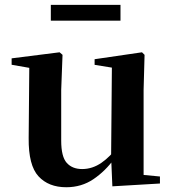

<svg xmlns="http://www.w3.org/2000/svg" viewBox="-20 -763 718 799"><path d="M255.7 16.2Q182.1 16.2 140.2 -29.3Q98.3 -74.7 99.3 -187.9L102 -497.7L132 -475.4L28.4 -493.5V-520.2L228 -545.4L240.2 -534.8L234.7 -388.7V-177.8Q234.7 -111 257.7 -85.3Q280.7 -59.5 321.8 -59.5Q364.7 -59.5 402.5 -85.8Q440.3 -112.1 469.6 -153.8L503.2 -103H456Q418.4 -51 368.8 -17.4Q319.2 16.2 255.7 16.2ZM447.6 12.4 442.4 -109.4V-111.9L445.6 -481.6L373.7 -493.2V-516.6L570.9 -545.4L581.6 -534.8L577.6 -388.7V-35L645.6 -28.5V0.7ZM191.5 -677.1V-742.8H481.4V-677.1Z"/></svg>

Font: Noto Serif SC
Style: Regular
Weight: 200
Designer: Ryoko NISHIZUKA 西塚涼子 (kana & ideographs); Frank Grießhammer (Latin, Greek & Cyrillic); Wenlong ZHANG 张文龙 (bopomofo); San
Foundry: Adobe
Version: Version 2.001;hotconv 1.1.0;makeotfexe 2.6.0